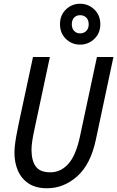

<svg xmlns="http://www.w3.org/2000/svg" viewBox="-20 -994 625 1024"><path d="M57 -180Q57 -205 61.5 -235.5Q66 -266 71.5 -292.5Q77 -319 79 -331L156 -690H246L169 -329Q167 -318 161.5 -293.5Q156 -269 152 -242Q148 -215 148 -196Q148 -138 170.5 -106.5Q193 -75 249 -75Q303 -75 343.5 -119Q384 -163 406 -264L497 -690H585L491 -248Q463 -117 391.5 -53.5Q320 10 231 10Q171 10 132.5 -15.5Q94 -41 75.5 -84Q57 -127 57 -180ZM300 -865Q300 -913 331.5 -943.5Q363 -974 407 -974Q451 -974 483 -943.5Q515 -913 515 -865Q515 -817 483 -786.5Q451 -756 407 -756Q363 -756 331.5 -786.5Q300 -817 300 -865ZM363 -864Q363 -842 375.5 -829Q388 -816 407 -816Q427 -816 440 -829Q453 -842 453 -864Q453 -888 440 -900.5Q427 -913 407 -913Q388 -913 375.5 -900.5Q363 -888 363 -864Z"/></svg>

Font: Radio Canada Condensed
Style: Italic
Weight: 400
Width: 3
Italic angle: -12°
Designer: Charles Daoud, Etienne Aubert Bonn, Alexandre Saumier Demers, Jacques Le Bailly
Foundry: Radio-Canada
Version: Version 2.104; ttfautohint (v1.8.4.7-5d5b);gftools[0.9.28.de